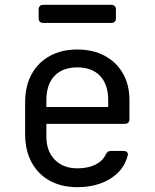

<svg xmlns="http://www.w3.org/2000/svg" viewBox="-20 -765 640 795"><path d="M300 10Q235 10 186.5 -16.5Q138 -43 111 -92.5Q84 -142 84 -210V-340Q84 -409 111 -458Q138 -507 186.5 -533.5Q235 -560 300 -560Q365 -560 413.5 -534Q462 -508 489 -461Q516 -414 516 -350V-272Q516 -252 496 -252H172V-200Q172 -139 207 -103.5Q242 -68 300 -68Q344 -68 374.5 -83Q405 -98 417 -124Q421 -132 426 -136Q431 -140 439 -140H490Q501 -140 506 -135Q511 -130 509 -122Q494 -61 437.5 -25.5Q381 10 300 10ZM428 -313V-350Q428 -415 394.5 -450.5Q361 -486 300 -486Q239 -486 205.5 -450.5Q172 -415 172 -350V-322H435ZM160 -670Q140 -670 140 -690V-725Q140 -745 160 -745H440Q460 -745 460 -725V-690Q460 -670 440 -670Z"/></svg>

Font: Pitagon Sans Mono
Style: Regular
Weight: 400
Monospace: yes
Designer: Travis Tran
Foundry: Pitagon
Version: Version 1.001;gftools[0.9.26]